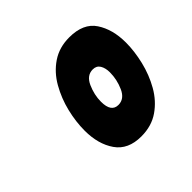

<svg xmlns="http://www.w3.org/2000/svg" viewBox="-91 -803 474 474"><g transform="rotate(-45 146.0 -565.5)"><path d="M155 -416Q109 -416 87.5 -447Q66 -478 66 -525Q66 -556 74 -589Q82 -622 98.5 -651Q115 -680 141 -697.5Q167 -715 202 -715Q251 -715 271.5 -684Q292 -653 292 -607Q292 -577 284 -543.5Q276 -510 259.5 -481Q243 -452 217 -434Q191 -416 155 -416ZM170 -511Q191 -511 201.5 -534.5Q212 -558 212 -583Q212 -598 206 -608Q200 -618 187 -618Q166 -618 155.5 -594.5Q145 -571 145 -547Q145 -511 170 -511Z"/></g></svg>

Font: Georama ExtraCondensed
Style: Bold Italic
Weight: 700
Width: 2
Italic angle: -9°
Designer: Jean-Baptiste Levee
Foundry: Production Type
Version: Version 1.000